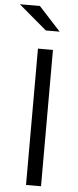

<svg xmlns="http://www.w3.org/2000/svg" viewBox="-85 -950 399 982"><g transform="rotate(5 114.5 -459.0)"><path d="M88 0V-700H165V0ZM120 -796 -24 -918H79L191 -796Z"/></g></svg>

Font: Red Hat Text VF
Style: Regular
Weight: 400
Designer: Pentagram, MCKL
Foundry: Pentagram, MCKL
Version: Version 1.023